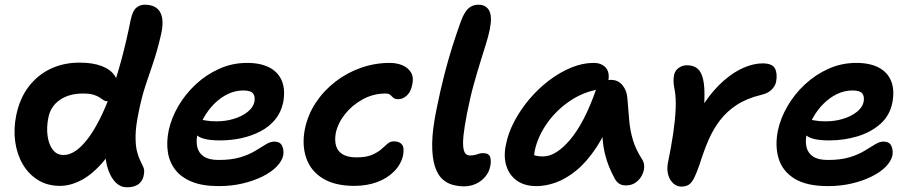

<svg xmlns="http://www.w3.org/2000/svg" viewBox="-20 -780 3869 815"><path d="M235 9Q181 9 141 -16Q101 -41 76.5 -83Q52 -125 44.5 -179Q37 -233 49 -291Q64 -364 103 -414Q142 -464 198 -489.5Q254 -515 321 -514Q374 -514 412 -499.5Q450 -485 467.5 -458Q485 -431 477 -392Q473 -373 462 -361.5Q451 -350 439 -350Q427 -350 419.5 -355Q412 -360 402.5 -366.5Q393 -373 376.5 -378Q360 -383 332 -383Q273 -383 233.5 -355.5Q194 -328 185 -279Q177 -239 182 -203Q187 -167 204 -144.5Q221 -122 250 -122Q299 -122 351 -189Q403 -256 450.5 -384Q498 -512 535 -697Q543 -734 558.5 -747Q574 -760 594 -760Q643 -760 660.5 -727Q678 -694 663 -631Q647 -562 629.5 -511.5Q612 -461 596.5 -413.5Q581 -366 569 -306Q556 -244 555.5 -204Q555 -164 561 -139.5Q567 -115 575 -99Q583 -83 588.5 -70.5Q594 -58 591 -41Q588 -15 570 0Q552 15 519 15Q492 15 472 -4.5Q452 -24 440 -57.5Q428 -91 426.5 -134.5Q425 -178 436 -225L507 -244Q468 -153 421.5 -97.5Q375 -42 327.5 -16.5Q280 9 235 9Z M909 10Q840 10 794.5 -8.5Q749 -27 724 -59.5Q699 -92 692.5 -134.5Q686 -177 696 -226Q707 -278 736.5 -329Q766 -380 810.5 -421.5Q855 -463 910.5 -488Q966 -513 1029 -513Q1086 -513 1123.5 -493.5Q1161 -474 1176.5 -436.5Q1192 -399 1182 -345Q1173 -303 1148 -272.5Q1123 -242 1085.5 -222.5Q1048 -203 1004.5 -193.5Q961 -184 914 -184Q845 -184 819.5 -203Q794 -222 798 -244Q800 -258 808 -264.5Q816 -271 831 -271Q842 -271 857 -268Q872 -265 900 -265Q938 -265 972.5 -275.5Q1007 -286 1031 -305Q1055 -324 1060 -348Q1064 -372 1053.5 -384Q1043 -396 1013 -396Q979 -396 947.5 -381Q916 -366 889.5 -339.5Q863 -313 844 -278.5Q825 -244 817 -205Q812 -177 818 -153.5Q824 -130 845.5 -115.5Q867 -101 908 -101Q963 -101 1000.5 -112.5Q1038 -124 1064 -140Q1090 -156 1109 -167.5Q1128 -179 1144 -179Q1169 -179 1177.5 -161Q1186 -143 1182 -119Q1176 -95 1153.5 -72Q1131 -49 1093.5 -30.5Q1056 -12 1009 -1Q962 10 909 10Z M1484 9Q1402 9 1350.5 -22.5Q1299 -54 1280 -109Q1261 -164 1274 -232Q1287 -294 1321 -345Q1355 -396 1404.5 -434Q1454 -472 1513 -492.5Q1572 -513 1634 -513Q1664 -513 1688 -503Q1712 -493 1724.5 -472.5Q1737 -452 1730 -421Q1724 -390 1707 -374.5Q1690 -359 1671 -359Q1656 -359 1649.5 -365Q1643 -371 1637 -377Q1631 -383 1616 -383Q1565 -383 1520 -358.5Q1475 -334 1444.5 -295.5Q1414 -257 1405 -214Q1400 -184 1406.5 -161Q1413 -138 1434.5 -125Q1456 -112 1493 -112Q1534 -112 1558.5 -122.5Q1583 -133 1598 -146Q1613 -159 1624.5 -169.5Q1636 -180 1652 -180Q1675 -180 1686 -167Q1697 -154 1691 -120Q1682 -82 1653 -52.5Q1624 -23 1580.5 -7Q1537 9 1484 9Z M1950 11Q1926 11 1901.5 4.5Q1877 -2 1857 -20.5Q1837 -39 1825.5 -75.5Q1814 -112 1814.5 -170.5Q1815 -229 1833 -317Q1849 -396 1865.5 -460.5Q1882 -525 1900 -582Q1918 -639 1938 -694Q1952 -730 1969 -745Q1986 -760 2011 -760Q2043 -760 2056.5 -735Q2070 -710 2059 -655Q2053 -626 2042.5 -592.5Q2032 -559 2019 -517Q2006 -475 1991 -421.5Q1976 -368 1962 -297Q1951 -240 1947.5 -205.5Q1944 -171 1947 -152Q1950 -133 1957.5 -126.5Q1965 -120 1975 -120Q1989 -120 1998.5 -123Q2008 -126 2015 -128Q2022 -130 2030 -130Q2055 -130 2060.5 -114Q2066 -98 2061 -74Q2056 -49 2039.5 -29.5Q2023 -10 1999.5 0.5Q1976 11 1950 11Z M2257 10Q2207 10 2174.5 -13Q2142 -36 2129.5 -75.5Q2117 -115 2127 -163Q2136 -213 2162.5 -263.5Q2189 -314 2227 -359Q2265 -404 2310.5 -438.5Q2356 -473 2404.5 -493Q2453 -513 2500 -513Q2533 -513 2551 -493Q2569 -473 2562 -436Q2559 -421 2548.5 -412.5Q2538 -404 2523 -401Q2456 -390 2398.5 -351Q2341 -312 2302 -256.5Q2263 -201 2250 -141Q2246 -120 2246 -102.5Q2246 -85 2252 -58L2207 -149Q2227 -130 2243 -123Q2259 -116 2285 -116Q2340 -116 2400 -187Q2460 -258 2508 -394Q2516 -416 2534 -428.5Q2552 -441 2573 -441Q2604 -441 2622.5 -418Q2641 -395 2643 -364Q2647 -311 2651 -267.5Q2655 -224 2667 -184.5Q2679 -145 2706 -103Q2715 -89 2714.5 -71Q2714 -53 2704.5 -35Q2695 -17 2678 -5Q2661 7 2637 7Q2620 7 2609 0Q2598 -7 2591 -19Q2577 -44 2566 -70.5Q2555 -97 2547.5 -128.5Q2540 -160 2537 -201.5Q2534 -243 2535 -298L2583 -301Q2550 -212 2510 -152Q2470 -92 2426.5 -56.5Q2383 -21 2340 -5.5Q2297 10 2257 10Z M2872 12Q2853 12 2838 -1.5Q2823 -15 2816.5 -37.5Q2810 -60 2815 -88Q2829 -155 2837.5 -213Q2846 -271 2848 -317.5Q2850 -364 2844 -397Q2839 -422 2839 -435Q2839 -448 2841 -461Q2845 -480 2860.5 -491.5Q2876 -503 2896 -503Q2923 -503 2940 -489.5Q2957 -476 2964.5 -443.5Q2972 -411 2970 -355.5Q2968 -300 2955 -215L2902 -209Q2931 -286 2970 -343Q3009 -400 3052 -437.5Q3095 -475 3137.5 -493Q3180 -511 3217 -511Q3259 -511 3270 -488.5Q3281 -466 3274 -431Q3270 -414 3255 -399Q3240 -384 3210 -377Q3149 -362 3107 -334.5Q3065 -307 3036 -269Q3007 -231 2987 -184.5Q2967 -138 2950 -83Q2937 -46 2927 -25.5Q2917 -5 2904.5 3.5Q2892 12 2872 12Z M3495 10Q3403 10 3352 -22Q3301 -54 3285 -107.5Q3269 -161 3282 -226Q3293 -278 3322.5 -329Q3352 -380 3396.5 -421.5Q3441 -463 3496.5 -488Q3552 -513 3615 -513Q3672 -513 3709.5 -493.5Q3747 -474 3762.5 -436.5Q3778 -399 3768 -345Q3757 -289 3716.5 -253.5Q3676 -218 3619 -201Q3562 -184 3500 -184Q3431 -184 3405.5 -203Q3380 -222 3384 -244Q3386 -258 3394 -264.5Q3402 -271 3417 -271Q3428 -271 3443 -268Q3458 -265 3486 -265Q3524 -265 3558.5 -275.5Q3593 -286 3617 -305Q3641 -324 3646 -348Q3650 -372 3639.5 -384Q3629 -396 3599 -396Q3565 -396 3533.5 -381Q3502 -366 3475.5 -339.5Q3449 -313 3430 -278.5Q3411 -244 3403 -205Q3398 -177 3404 -153.5Q3410 -130 3431.5 -115.5Q3453 -101 3494 -101Q3549 -101 3586.5 -112.5Q3624 -124 3650 -140Q3676 -156 3695 -167.5Q3714 -179 3730 -179Q3755 -179 3763.5 -161Q3772 -143 3768 -119Q3762 -95 3739.5 -72Q3717 -49 3679.5 -30.5Q3642 -12 3595 -1Q3548 10 3495 10Z"/></svg>

Font: Shantell Sans SemiBold
Style: Italic
Weight: 600
Italic angle: -11°
Designer: Stephen Nixon, Anya Danilova, Shantell Martin
Foundry: Arrow Type
Version: Version 1.011;[c5ecc13dd]